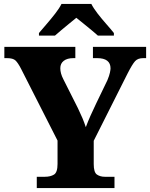

<svg xmlns="http://www.w3.org/2000/svg" viewBox="-20 -951 760 971"><path d="M166 0V-57H207Q235 -57 253 -68Q271 -79 271 -122V-240L86 -604Q71 -633 58.5 -645Q46 -657 15 -657H2V-714H361V-657H351Q320 -657 302.5 -643.5Q285 -630 285 -606Q285 -580 300 -551L374 -404Q388 -375 397 -353.5Q406 -332 414 -308Q424 -335 437.5 -365.5Q451 -396 467 -429L523 -545Q533 -569 536 -584Q539 -599 539 -605Q539 -657 471 -657H450V-714H719V-657H704Q677 -657 663 -641.5Q649 -626 625 -579L454 -239V-121Q454 -79 470.5 -68Q487 -57 510 -57H559V0ZM177 -784Q193 -803 215.5 -829Q238 -855 259 -882Q280 -909 291 -931H442Q453 -909 474 -882Q495 -855 518 -829Q541 -803 556 -784V-771H475Q463 -782 443 -798.5Q423 -815 402 -832Q381 -849 366 -861Q351 -849 330.5 -832Q310 -815 290 -798.5Q270 -782 258 -771H177Z"/></svg>

Font: Noto Serif Tamil ExtraBold
Style: Regular
Weight: 800
Designer: Indian Type Foundry, Tom Grace, and the Monotype Design Team
Foundry: Monotype Imaging Inc.
Version: Version 2.004; ttfautohint (v1.8.4.7-5d5b)